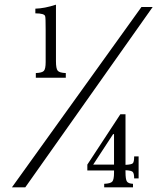

<svg xmlns="http://www.w3.org/2000/svg" viewBox="-20 -800 709 820"><path d="M632 -770 88 0H31L584 -770ZM219 -780V-538Q219 -507 226.5 -498Q234 -489 261 -488V-468H133V-488Q160 -489 167.5 -497.5Q175 -506 175 -535V-672Q175 -725 173 -730Q171 -743 131 -743V-763Q170 -764 219 -780ZM353 -72V-97L494 -312H516V-96Q541 -97 547 -102.5Q553 -108 553 -132H572V-38H553Q553 -60 546.5 -66Q540 -72 516 -73V-65Q516 -34 522 -25Q528 -16 548 -15V0H425V-15Q452 -16 459.5 -24.5Q467 -33 467 -62V-72ZM467 -97V-227H463L378 -97Z"/></svg>

Font: Libre Baskerville
Style: Regular
Weight: 400
Designer: Pablo Impallari, Rodrigo Fuenzalida
Foundry: Pablo Impallari, Rodrigo Fuenzalida
Version: Version 1.000